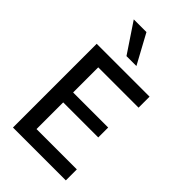

<svg xmlns="http://www.w3.org/2000/svg" viewBox="-283 -1046 1135 1135"><g transform="rotate(45 284.0 -478.5)"><path d="M69 -700H511V-608H174V-398H467V-315H174V-92H511V0H69ZM122 -957H228L328 -773H245Z"/></g></svg>

Font: Lopes Sans Medium
Style: Regular
Weight: 500
Designer: Gabriel Lam, Diego Maldonado
Foundry: TypeRant, Foresti Design
Version: Version 4.000